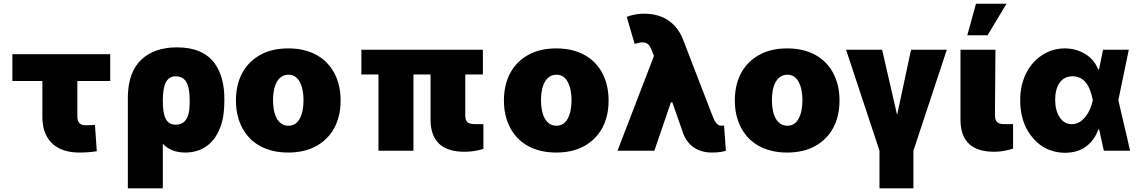

<svg xmlns="http://www.w3.org/2000/svg" viewBox="-20 -814 6156 1037"><path d="M407.7 9.9Q365.1 9.9 328.5 -1.2Q291.9 -12.4 265.1 -36.2Q238.3 -60 223.4 -97.1Q208.5 -134.2 208.8 -186.1V-376.4H46.9V-521.3H575.3V-376.4H397.7V-187.5Q397.7 -176.1 399.9 -167.1Q402 -158 406.8 -151.5Q411.6 -144.9 419.7 -141.3Q427.9 -137.8 440.3 -137.8Q457.7 -137.8 470.7 -138.1Q483.7 -138.5 492.9 -139.2L502.8 2.8Q480.5 6.4 456.9 8.2Q433.2 9.9 407.7 9.9Z M859.4 203.1H670.5V-294Q673.3 -425.8 743.3 -491.8Q813.9 -558.2 936.1 -558.2Q1076.3 -558.2 1139.9 -471.2Q1191.8 -398.1 1191.8 -280.2Q1191.8 -252.5 1190.3 -229.9Q1188.9 -207.4 1186.1 -188.9Q1180.4 -152.3 1166.9 -119.3Q1155.2 -89.8 1137.6 -66.1Q1120 -42.3 1096.8 -25.4Q1073.5 -8.5 1044.4 0.7Q1015.3 9.9 980.1 9.9Q903.4 9.9 859.4 -38ZM930.4 -140.6Q992.9 -140.6 1002.5 -223Q1003.2 -232.2 1003.7 -240.9Q1004.3 -249.6 1004.3 -258.5V-280.5Q1004.3 -311.8 998.6 -338.1Q985.1 -402 929 -402Q909.4 -402 896.1 -392.9Q882.8 -383.9 874.6 -366.8Q866.5 -349.8 862.9 -325.3Q859.4 -300.8 859.4 -269.9Q859.4 -236.9 863.1 -212.5Q866.8 -188.2 875.2 -172.2Q883.5 -156.2 897 -148.4Q910.5 -140.6 930.4 -140.6Z M1536.9 9.9Q1490.8 9.9 1452.1 0.4Q1413.4 -9.2 1382.1 -26.8Q1350.9 -44.4 1327.4 -69.1Q1304 -93.8 1288 -124.3Q1254.3 -187.9 1254.3 -271.3Q1254.3 -315.3 1263.3 -353Q1272.4 -390.6 1289.2 -421.3Q1306.1 -452.1 1330.3 -476Q1354.4 -500 1384.9 -517Q1448.2 -552.6 1536.9 -552.6Q1583.5 -552.6 1622.2 -543Q1660.9 -533.4 1691.9 -515.8Q1723 -498.2 1746.4 -473.5Q1769.9 -448.9 1785.9 -418.7Q1819.6 -355.1 1819.6 -271.3Q1819.6 -226.9 1810.5 -189.5Q1801.5 -152 1784.6 -121.3Q1767.8 -90.6 1743.4 -66.6Q1719.1 -42.6 1688.9 -25.6Q1625.7 9.9 1536.9 9.9ZM1538.4 -134.9Q1577.8 -134.9 1598.4 -172.6Q1619.3 -210.6 1619.3 -272.7Q1619.3 -334.5 1598.4 -372.5Q1577.4 -410.5 1538.4 -410.5Q1517.4 -410.5 1501.6 -400.4Q1485.8 -390.3 1475.3 -372Q1464.8 -353.7 1459.7 -328.3Q1454.5 -302.9 1454.5 -272.7Q1454.5 -242.9 1459.7 -217.5Q1464.8 -192.1 1475.1 -173.8Q1485.4 -155.5 1501.2 -145.2Q1517 -134.9 1538.4 -134.9Z M2488.6 5.7Q2307.9 5.7 2305.4 -164.8V-411.9H2213.1V0H2024.1V-411.9H1931.8V-545.5H2588.1V-411.9H2492.9V-192.1Q2492.9 -165.5 2503.9 -154.5Q2514.9 -143.5 2548.3 -143.5H2590.9V-9.9Q2541.9 5.7 2488.6 5.7Z M2984.4 9.9Q2938.2 9.9 2899.5 0.4Q2860.8 -9.2 2829.5 -26.8Q2798.3 -44.4 2774.9 -69.1Q2751.4 -93.8 2735.4 -124.3Q2701.7 -187.9 2701.7 -271.3Q2701.7 -315.3 2710.8 -353Q2719.8 -390.6 2736.7 -421.3Q2753.6 -452.1 2777.7 -476Q2801.8 -500 2832.4 -517Q2895.6 -552.6 2984.4 -552.6Q3030.9 -552.6 3069.6 -543Q3108.3 -533.4 3139.4 -515.8Q3170.5 -498.2 3193.9 -473.5Q3217.3 -448.9 3233.3 -418.7Q3267 -355.1 3267 -271.3Q3267 -226.9 3258 -189.5Q3248.9 -152 3232.1 -121.3Q3215.2 -90.6 3190.9 -66.6Q3166.5 -42.6 3136.4 -25.6Q3073.2 9.9 2984.4 9.9ZM2985.8 -134.9Q3025.2 -134.9 3045.8 -172.6Q3066.8 -210.6 3066.8 -272.7Q3066.8 -334.5 3045.8 -372.5Q3024.9 -410.5 2985.8 -410.5Q2964.8 -410.5 2949 -400.4Q2933.2 -390.3 2922.8 -372Q2912.3 -353.7 2907.1 -328.3Q2902 -302.9 2902 -272.7Q2902 -242.9 2907.1 -217.5Q2912.3 -192.1 2922.6 -173.8Q2932.9 -155.5 2948.7 -145.2Q2964.5 -134.9 2985.8 -134.9Z M3826.7 9.9Q3789.8 9.9 3763.8 0.4Q3699.6 -21.3 3671.9 -88.1L3611.2 -261.4H3603.7L3514.2 0H3315.3L3512.1 -512.1L3503.6 -533Q3500 -543 3496.3 -551.3Q3492.5 -559.7 3487.9 -566.8Q3482.6 -574.9 3473 -580.1Q3463.4 -585.2 3450.6 -585.2Q3433.6 -585.2 3407.7 -576.7L3365.1 -723Q3410.2 -740.1 3458.8 -740.1Q3567.1 -740.1 3628.2 -669.4Q3654.8 -638.5 3669 -600.9L3822.4 -203.1Q3830.6 -181.5 3837 -168.1Q3843.4 -154.8 3849.8 -147.4Q3856.2 -139.9 3863.8 -137.4Q3871.4 -134.9 3881.7 -134.9Q3884.6 -135.7 3886.2 -135.8Q3887.8 -136 3888.8 -136Q3889.9 -136 3890.6 -136.4L3900.6 0Q3896 1.8 3888.3 3.6Q3880.7 5.3 3871.1 6.7Q3861.5 8.2 3850.1 9.1Q3838.8 9.9 3826.7 9.9Z M4231.5 9.9Q4185.4 9.9 4146.7 0.4Q4108 -9.2 4076.7 -26.8Q4045.5 -44.4 4022 -69.1Q3998.6 -93.8 3982.6 -124.3Q3948.9 -187.9 3948.9 -271.3Q3948.9 -315.3 3957.9 -353Q3967 -390.6 3983.8 -421.3Q4000.7 -452.1 4024.9 -476Q4049 -500 4079.5 -517Q4142.8 -552.6 4231.5 -552.6Q4278.1 -552.6 4316.8 -543Q4355.5 -533.4 4386.5 -515.8Q4417.6 -498.2 4441.1 -473.5Q4464.5 -448.9 4480.5 -418.7Q4514.2 -355.1 4514.2 -271.3Q4514.2 -226.9 4505.1 -189.5Q4496.1 -152 4479.2 -121.3Q4462.4 -90.6 4438 -66.6Q4413.7 -42.6 4383.5 -25.6Q4320.3 9.9 4231.5 9.9ZM4233 -134.9Q4272.4 -134.9 4293 -172.6Q4313.9 -210.6 4313.9 -272.7Q4313.9 -334.5 4293 -372.5Q4272 -410.5 4233 -410.5Q4212 -410.5 4196.2 -400.4Q4180.4 -390.3 4169.9 -372Q4159.4 -353.7 4154.3 -328.3Q4149.1 -302.9 4149.1 -272.7Q4149.1 -242.9 4154.3 -217.5Q4159.4 -192.1 4169.7 -173.8Q4180 -155.5 4195.8 -145.2Q4211.6 -134.9 4233 -134.9Z M4913.4 203.1H4730.1V0L4549.7 -545.5H4744.3L4825.3 -193.2L4900.6 -545.5H5093.8L4913.4 0Z M5349.4 5.7Q5169 5.7 5167.6 -164.8V-545.5H5356.5L5353.7 -194.6Q5353.7 -180.8 5356.4 -171Q5359 -161.2 5365.2 -155Q5371.4 -148.8 5381.7 -146.1Q5392 -143.5 5407.7 -143.5H5451.7V-11.4Q5399.5 5.7 5349.4 5.7ZM5313.9 -623.6H5204.5L5251.4 -794H5416.2Z M5731.5 11.4Q5613.6 9.2 5545.1 -85.9Q5490.1 -161.2 5490.1 -272.7Q5490.1 -316.4 5499.1 -353.9Q5508.2 -391.3 5524.1 -422.1Q5540.1 -452.8 5562.1 -476.7Q5584.2 -500.7 5610.4 -517.4Q5665.1 -552.6 5731.5 -552.6Q5789.1 -552.6 5838.4 -524.1Q5887.8 -495.7 5911.9 -438.9H5915.8L5937.5 -545.5H6076.7L6020.2 -272.7L6083.8 0H5941.8L5916.5 -115.1H5911.9Q5893.8 -60.7 5849.1 -25.2Q5804.7 10.3 5731.5 11.4ZM5768.5 -143.5Q5791.2 -143.1 5810 -154.5Q5828.8 -165.8 5843.2 -184.1Q5857.6 -202.4 5867.4 -225.3Q5877.1 -248.2 5882.1 -271.3L5882.5 -272.7L5882.1 -274.1Q5858 -402 5772.7 -402Q5749.3 -402 5731.7 -392.6Q5714.1 -383.2 5702.4 -366.3Q5690.7 -349.4 5684.8 -326.3Q5679 -303.3 5679 -275.6Q5679 -217 5703.5 -180.4Q5728 -143.5 5768.5 -143.5Z"/></svg>

Font: Linik Sans Black
Style: Regular
Weight: 900
Designer: Fonts by Rasmus Andersson / Changes by Cristiano Sobral with parts from Marc Monis
Foundry: rsms
Version: Version 3.020; ttfautohint (v1.6)